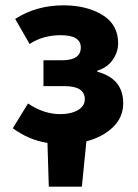

<svg xmlns="http://www.w3.org/2000/svg" viewBox="-20 -528 516 720"><path d="M163 172 158 8Q88 -3 28 -47L85 -140Q144 -100 206 -100Q246 -100 272 -115Q298 -130 298 -156Q298 -205 222 -205H143V-302H213Q283 -302 283 -350Q283 -396 208 -396Q141 -396 91 -363L37 -457Q116 -508 218 -508Q305 -508 364 -472Q423 -436 423 -366Q423 -333 403 -304Q383 -275 345 -263V-259Q442 -233 442 -141Q442 -88 403.5 -51Q365 -14 304 2L287 172Z"/></svg>

Font: Toshiba Sans
Style: Bold
Weight: 700
Designer: Paul D. Hunt
Foundry: Toshiba Corporation
Version: Version 2.020;PS 2.0;hotconv 1.0.86;makeotf.lib2.5.63406